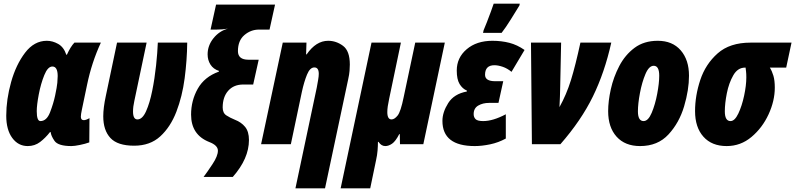

<svg xmlns="http://www.w3.org/2000/svg" viewBox="-20 -785 4328 1045"><path d="M131 10Q169 10 198 -12Q227 -34 252 -66H256Q257 -47 276.5 -18.5Q296 10 369 10Q385 10 414.5 4Q444 -2 466 -10L467 -142Q448 -131 436 -131Q420 -131 420 -150Q420 -162 426 -190L454 -324Q479 -445 529 -553H385Q364 -531 344 -487H341Q327 -529 296.5 -546Q266 -563 235 -563Q166 -563 116.5 -498Q67 -433 40.5 -338.5Q14 -244 14 -155Q14 -79 46.5 -34.5Q79 10 131 10ZM200 -126Q180 -126 180 -180Q180 -213 191 -271Q202 -329 221 -376Q240 -423 265 -423Q294 -423 294 -371Q294 -357 292 -334.5Q290 -312 280 -265Q271 -222 252.5 -174Q234 -126 200 -126Z M710 8Q797 8 852.5 -43Q908 -94 940 -177Q972 -260 985 -359Q998 -458 999 -553H839Q837 -500 829.5 -429Q822 -358 808.5 -291Q795 -224 775 -179.5Q755 -135 728 -135Q704 -135 704 -178Q704 -204 711 -235L778 -553H617L556 -263Q542 -198 542 -152Q542 -76 581 -34Q620 8 710 8Z M1088 178H1247Q1335 78 1335 -23Q1335 -69 1314 -94.5Q1293 -120 1259 -133Q1232 -144 1212 -157Q1192 -170 1192 -200Q1192 -257 1222 -291Q1252 -325 1304 -325H1358L1388 -460H1332Q1275 -460 1275 -507Q1275 -564 1310 -594Q1345 -624 1390 -624H1447L1477 -760H1156L1126 -624H1159Q1191 -624 1220 -629Q1173 -616 1141.5 -576.5Q1110 -537 1110 -489Q1110 -458 1125.5 -433.5Q1141 -409 1172 -399L1171 -395Q1093 -367 1056.5 -302.5Q1020 -238 1020 -161Q1020 -51 1119 -12Q1166 6 1166 35Q1166 64 1136.5 108.5Q1107 153 1088 178Z M1588 240H1749L1875 -353Q1881 -380 1882.5 -399.5Q1884 -419 1884 -434Q1884 -508 1847 -535.5Q1810 -563 1766 -563Q1700 -563 1649 -489H1646L1648 -553H1519L1401 0H1563L1623 -285Q1635 -340 1651 -379Q1667 -418 1691 -418Q1715 -418 1715 -383Q1715 -370 1711.5 -350Q1708 -330 1704 -308Z M1834 240H1995L2027 86Q2033 59 2035 34Q2037 9 2037 -13H2040Q2055 10 2077 10Q2095 10 2114 -3Q2133 -16 2153 -55H2156L2157 0H2284L2401 -553H2240L2177 -256Q2161 -177 2144 -156Q2127 -135 2111 -135Q2088 -135 2088 -175Q2088 -189 2090.5 -206.5Q2093 -224 2098 -247L2162 -553H2002Z M2564 10Q2603 10 2648 0.5Q2693 -9 2733 -31V-163Q2663 -126 2610 -126Q2579 -126 2568.5 -136.5Q2558 -147 2558 -164Q2558 -196 2583 -210.5Q2608 -225 2642 -225H2693L2719 -343H2675Q2620 -343 2620 -378Q2620 -430 2671 -430Q2691 -430 2716 -421.5Q2741 -413 2764 -394L2835 -513Q2795 -541 2752 -552Q2709 -563 2660 -563Q2574 -563 2520 -517Q2466 -471 2466 -401Q2466 -353 2481.5 -327.5Q2497 -302 2521 -292V-287Q2451 -274 2419.5 -224Q2388 -174 2388 -127Q2388 10 2564 10ZM2609 -606H2710Q2732 -634 2760 -679Q2788 -724 2807 -755L2809 -765H2667Q2663 -752 2652 -722.5Q2641 -693 2629.5 -663Q2618 -633 2612 -620Z M2875 0H3030Q3143 -129 3207 -260Q3271 -391 3307 -553H3139Q3112 -428 3087.5 -349Q3063 -270 3025 -202Q3027 -229 3027.5 -257.5Q3028 -286 3029 -313L3034 -553H2870Z M3464 10Q3560 10 3618.5 -53.5Q3677 -117 3703.5 -206.5Q3730 -296 3730 -373Q3730 -459 3685 -511Q3640 -563 3560 -563Q3485 -563 3433.5 -524.5Q3382 -486 3350.5 -425.5Q3319 -365 3304.5 -299.5Q3290 -234 3290 -180Q3290 -92 3336 -41Q3382 10 3464 10ZM3483 -126Q3452 -126 3452 -179Q3452 -220 3463 -278.5Q3474 -337 3493 -382Q3512 -427 3538 -427Q3568 -427 3568 -373Q3568 -333 3557 -274.5Q3546 -216 3527 -171Q3508 -126 3483 -126Z M3935 10Q4011 10 4070 -39.5Q4129 -89 4163 -162.5Q4197 -236 4197 -308Q4197 -347 4189.5 -372.5Q4182 -398 4170 -417H4259L4288 -553H4065Q3952 -553 3886 -494.5Q3820 -436 3791.5 -350Q3763 -264 3763 -180Q3763 -92 3808.5 -41Q3854 10 3935 10ZM3956 -126Q3925 -126 3925 -179Q3925 -222 3936 -277.5Q3947 -333 3971 -375Q3995 -417 4035 -417H4038Q4039 -408 4040.5 -396Q4042 -384 4042 -364Q4042 -320 4030 -264Q4018 -208 3998.5 -167Q3979 -126 3956 -126Z"/></svg>

Font: Noto Sans Display Condensed Black
Style: Italic
Weight: 900
Width: 3
Italic angle: -192°
Designer: Monotype Design Team
Foundry: Monotype Imaging Inc.
Version: Version 1.900